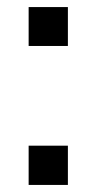

<svg xmlns="http://www.w3.org/2000/svg" viewBox="-20 -523 273 543"><path d="M61 -393V-503H172V-393ZM61 0V-111H172V0Z"/></svg>

Font: Mulish ExtraLight Medium
Style: Regular
Weight: 500
Version: Version 3.603